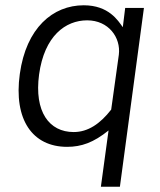

<svg xmlns="http://www.w3.org/2000/svg" viewBox="-20 -546 607 727"><path d="M434 161 525 -516H454L445 -443C427 -468 392 -526 297 -526C180 -526 79 -440 55 -266C31 -93 103 10 234 10C288 10 334 -6 391 -52L362 161ZM259 -46C166 -46 109 -123 128 -264C148 -410 228 -469 310 -469C391 -469 438 -404 430 -339L401 -131C359 -77 313 -46 259 -46Z"/></svg>

Font: United Sans Light
Style: Italic
Weight: 300
Italic angle: -8°
Designer: Pablo Impallari, Rodrigo Fuenzalida (Modified by Dan O. Williams)
Version: Version 1.000;PS 001.000;hotconv 1.0.88;makeotf.lib2.5.64775